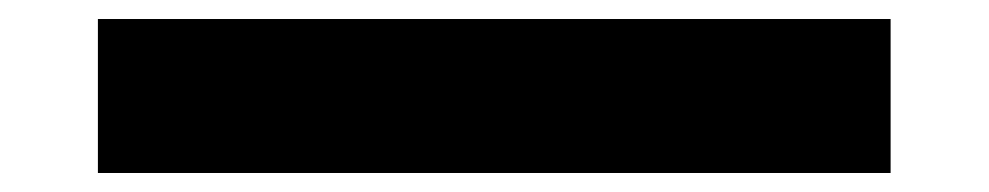

<svg xmlns="http://www.w3.org/2000/svg" viewBox="-20 -461 1040 202"><path d="M83 -279V-441H917V-279Z"/></svg>

Font: M PLUS 2 ExtraBold
Style: Regular
Weight: 800
Version: Version 1.001